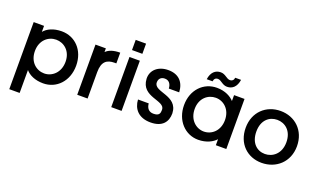

<svg xmlns="http://www.w3.org/2000/svg" viewBox="-90 -1270 3290 1985"><g transform="rotate(20 1555.0 -277.0)"><path d="M382 -562C291 -562 224 -529 189 -486V-552H75V186H189V-66C225 -23 291 10 382 10C528 10 642 -107 642 -278C642 -449 528 -562 382 -562ZM189 -276C189 -395 271 -461 357 -461C442 -461 525 -398 525 -278C525 -158 442 -90 357 -90C271 -90 189 -156 189 -276Z M755 -552V0H869V-291C869 -408 921 -443 1005 -443H1024V-561C949 -561 899 -542 869 -511V-552Z M1129 -552V0H1243V-552ZM1129 -628H1243V-740H1129Z M1563 10C1693 10 1745 -61 1745 -155C1738 -353 1484 -294 1484 -402C1484 -443 1510 -467 1550 -467C1596 -467 1620 -434 1623 -384H1737C1731 -498 1666 -562 1554 -562C1443 -562 1368 -495 1372 -401C1382 -200 1632 -259 1632 -154C1632 -115 1625 -85 1561 -85C1511 -85 1484 -118 1480 -169H1362C1368 -68 1431 10 1563 10Z M2087 10C2179 10 2245 -27 2280 -66V0H2395V-551H2280V-486C2246 -524 2182 -562 2089 -562C1944 -562 1829 -448 1829 -278C1829 -108 1944 10 2087 10ZM1946 -278C1946 -397 2028 -461 2113 -461C2199 -461 2280 -394 2280 -276C2280 -157 2199 -90 2113 -90C2028 -90 1946 -159 1946 -278ZM1958 -609H2022C2026 -638 2043 -652 2065 -652C2105 -652 2127 -607 2181 -607C2239 -607 2283 -645 2294 -724H2230C2226 -695 2209 -682 2187 -682C2147 -682 2125 -726 2071 -726C2013 -726 1969 -688 1958 -609Z M2785 10C2944 10 3072 -102 3072 -276C3072 -450 2948 -562 2790 -562C2632 -562 2508 -450 2508 -276C2508 -102 2627 10 2785 10ZM2625 -277C2625 -404 2703 -464 2788 -464C2873 -464 2955 -404 2955 -277C2955 -150 2870 -88 2786 -88C2700 -88 2625 -150 2625 -277Z"/></g></svg>

Font: Malmofest Medium
Style: Regular
Weight: 500
Designer: Jonny Pinhorn (Poppins), Kolossal
Version: Version 1.004;Glyphs 3.1.2 (3151)